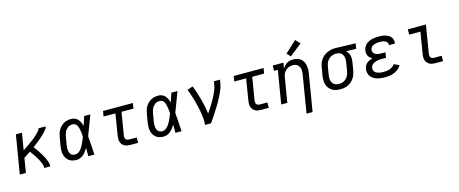

<svg xmlns="http://www.w3.org/2000/svg" viewBox="-50 -1565 6100 2554"><g transform="rotate(-15 3000.0 -288.0)"><path d="M38 0 126 -530H210L171 -299Q184 -307 196.5 -315Q209 -323 221 -331.5Q233 -340 245.5 -348.5Q258 -357 270 -365.5Q282 -374 294 -383Q306 -392 318 -401Q330 -410 341.5 -419.5Q353 -429 364 -439Q375 -449 386 -459.5Q397 -470 407 -481Q417 -492 426 -504Q435 -516 438 -530H537Q534 -515 525 -501.5Q516 -488 505.5 -475.5Q495 -463 484 -451Q473 -439 461 -428Q449 -417 437 -406Q425 -395 412.5 -384.5Q400 -374 387 -364Q374 -354 361.5 -344Q349 -334 336 -324Q323 -314 310 -304Q320 -291 329.5 -277Q339 -263 349 -249Q359 -235 368 -221Q377 -207 386 -192.5Q395 -178 403.5 -163Q412 -148 420 -133Q428 -118 435 -102Q442 -86 447.5 -69.5Q453 -53 456.5 -35.5Q460 -18 457 0H374Q377 -19 372 -37.5Q367 -56 360 -73.5Q353 -91 345 -107Q337 -123 327.5 -139Q318 -155 308.5 -170Q299 -185 289 -200Q279 -215 268 -230Q257 -245 247 -259Q224 -244 201 -228.5Q178 -213 155 -199L122 0Z M821 8Q792 8 764 1Q736 -6 714.5 -22.5Q693 -39 679 -63Q665 -87 659 -114.5Q653 -142 654.5 -171.5Q656 -201 660 -230L679 -340Q683 -365 690.5 -390Q698 -415 711.5 -438.5Q725 -462 744.5 -481.5Q764 -501 787.5 -514Q811 -527 837 -532.5Q863 -538 888 -538Q915 -538 939.5 -527.5Q964 -517 981 -497.5Q998 -478 1008.5 -454Q1019 -430 1025 -405Q1036 -436 1046.5 -467.5Q1057 -499 1067 -530H1151Q1125 -462 1100 -393.5Q1075 -325 1048 -257Q1054 -193 1057.5 -128.5Q1061 -64 1065 0H982Q981 -29 981 -57.5Q981 -86 981 -114Q967 -91 951 -69.5Q935 -48 915 -30.5Q895 -13 870.5 -2.5Q846 8 821 8ZM821 -66Q843 -66 863 -78.5Q883 -91 897.5 -108.5Q912 -126 923.5 -146Q935 -166 944.5 -186.5Q954 -207 962.5 -227.5Q971 -248 979 -269Q978 -289 976 -309Q974 -329 971 -348.5Q968 -368 963 -387.5Q958 -407 949.5 -424Q941 -441 925 -452.5Q909 -464 888 -464Q872 -464 855 -460Q838 -456 824 -445.5Q810 -435 798.5 -421.5Q787 -408 779.5 -392.5Q772 -377 767.5 -360.5Q763 -344 760 -328L742 -218Q739 -201 738 -183.5Q737 -166 738.5 -149.5Q740 -133 745.5 -117Q751 -101 761.5 -89Q772 -77 788 -71.5Q804 -66 821 -66Z M1563 0Q1541 0 1520 -3.5Q1499 -7 1481.5 -16.5Q1464 -26 1451 -41.5Q1438 -57 1431.5 -76.5Q1425 -96 1425 -117.5Q1425 -139 1429 -161L1477 -457H1314L1326 -530H1737L1725 -456H1561L1510 -149Q1508 -135 1508.5 -120.5Q1509 -106 1516 -95Q1523 -84 1536 -79Q1549 -74 1563 -74H1667V0Z M2021 8Q1992 8 1964 1Q1936 -6 1914.5 -22.5Q1893 -39 1879 -63Q1865 -87 1859 -114.5Q1853 -142 1854.5 -171.5Q1856 -201 1860 -230L1879 -340Q1883 -365 1890.5 -390Q1898 -415 1911.5 -438.5Q1925 -462 1944.5 -481.5Q1964 -501 1987.5 -514Q2011 -527 2037 -532.5Q2063 -538 2088 -538Q2115 -538 2139.5 -527.5Q2164 -517 2181 -497.5Q2198 -478 2208.5 -454Q2219 -430 2225 -405Q2236 -436 2246.5 -467.5Q2257 -499 2267 -530H2351Q2325 -462 2300 -393.5Q2275 -325 2248 -257Q2254 -193 2257.5 -128.5Q2261 -64 2265 0H2182Q2181 -29 2181 -57.5Q2181 -86 2181 -114Q2167 -91 2151 -69.5Q2135 -48 2115 -30.5Q2095 -13 2070.5 -2.5Q2046 8 2021 8ZM2021 -66Q2043 -66 2063 -78.5Q2083 -91 2097.5 -108.5Q2112 -126 2123.5 -146Q2135 -166 2144.5 -186.5Q2154 -207 2162.5 -227.5Q2171 -248 2179 -269Q2178 -289 2176 -309Q2174 -329 2171 -348.5Q2168 -368 2163 -387.5Q2158 -407 2149.5 -424Q2141 -441 2125 -452.5Q2109 -464 2088 -464Q2072 -464 2055 -460Q2038 -456 2024 -445.5Q2010 -435 1998.5 -421.5Q1987 -408 1979.5 -392.5Q1972 -377 1967.5 -360.5Q1963 -344 1960 -328L1942 -218Q1939 -201 1938 -183.5Q1937 -166 1938.5 -149.5Q1940 -133 1945.5 -117Q1951 -101 1961.5 -89Q1972 -77 1988 -71.5Q2004 -66 2021 -66Z M2588 0Q2593 -34 2591.5 -67.5Q2590 -101 2585.5 -134Q2581 -167 2574.5 -199Q2568 -231 2561 -262.5Q2554 -294 2545.5 -325.5Q2537 -357 2527.5 -388Q2518 -419 2507.5 -449.5Q2497 -480 2485 -510L2561 -538Q2581 -490 2597 -440.5Q2613 -391 2626.5 -340.5Q2640 -290 2651 -238.5Q2662 -187 2668 -135Q2687 -162 2704.5 -189.5Q2722 -217 2739 -244.5Q2756 -272 2772 -300.5Q2788 -329 2802 -358Q2816 -387 2827.5 -416.5Q2839 -446 2844 -477L2853 -530H2937L2928 -477Q2923 -445 2911 -413.5Q2899 -382 2885 -351Q2871 -320 2854.5 -290Q2838 -260 2821 -230.5Q2804 -201 2785.5 -172Q2767 -143 2748.5 -114Q2730 -85 2710.5 -56.5Q2691 -28 2671 0Z M3363 0Q3341 0 3320 -3.5Q3299 -7 3281.5 -16.5Q3264 -26 3251 -41.5Q3238 -57 3231.5 -76.5Q3225 -96 3225 -117.5Q3225 -139 3229 -161L3277 -457H3114L3126 -530H3537L3525 -456H3361L3310 -149Q3308 -135 3308.5 -120.5Q3309 -106 3316 -95Q3323 -84 3336 -79Q3349 -74 3363 -74H3467V0Z M3932 205 4017 -312Q4020 -331 4021 -349Q4022 -367 4019 -384.5Q4016 -402 4008 -417.5Q4000 -433 3987 -444Q3974 -455 3956.5 -460Q3939 -465 3920 -465Q3903 -465 3886 -461.5Q3869 -458 3853.5 -450Q3838 -442 3824.5 -429.5Q3811 -417 3801 -402Q3791 -387 3785.5 -370.5Q3780 -354 3778 -337L3722 0H3638L3714 -457H3663V-530H3810L3797 -451Q3808 -471 3824 -488Q3840 -505 3860 -517Q3880 -529 3902 -533.5Q3924 -538 3945 -538Q3974 -538 4001 -530.5Q4028 -523 4049 -506Q4070 -489 4082.5 -465Q4095 -441 4100.5 -414Q4106 -387 4105 -358Q4104 -329 4099 -300L4015 205ZM3928 -585 3881 -635 4038 -781 4097 -719Z M4452 8Q4421 8 4391.5 2Q4362 -4 4337.5 -19.5Q4313 -35 4296 -58.5Q4279 -82 4271 -110Q4263 -138 4263 -168.5Q4263 -199 4268 -230L4287 -340Q4291 -366 4300 -392Q4309 -418 4325.5 -441.5Q4342 -465 4364 -483.5Q4386 -502 4411.5 -513.5Q4437 -525 4463.5 -531.5Q4490 -538 4517 -538Q4521 -538 4525 -538Q4529 -538 4533 -538L4805 -530L4793 -457L4655 -461Q4671 -447 4682 -428.5Q4693 -410 4698 -389.5Q4703 -369 4703 -346Q4703 -323 4699 -300L4681 -190Q4676 -164 4667 -137.5Q4658 -111 4642.5 -87.5Q4627 -64 4605.5 -44.5Q4584 -25 4558.5 -13Q4533 -1 4505.5 3.5Q4478 8 4452 8ZM4453 -65Q4471 -65 4489 -69Q4507 -73 4523 -82Q4539 -91 4552.5 -104.5Q4566 -118 4575.5 -134Q4585 -150 4590.5 -167.5Q4596 -185 4599 -202L4617 -312Q4620 -330 4621 -347.5Q4622 -365 4619.5 -381.5Q4617 -398 4610 -413.5Q4603 -429 4591 -440.5Q4579 -452 4563 -457.5Q4547 -463 4530 -464L4521 -465Q4518 -465 4516 -465Q4514 -465 4512 -465Q4494 -465 4476.5 -460Q4459 -455 4443 -446Q4427 -437 4414 -424Q4401 -411 4391.5 -395Q4382 -379 4376.5 -362Q4371 -345 4368 -328L4350 -218Q4347 -199 4346.5 -180Q4346 -161 4349.5 -143.5Q4353 -126 4362 -110.5Q4371 -95 4385 -84.5Q4399 -74 4416.5 -69.5Q4434 -65 4453 -65Z M5068 8Q5040 8 5012 5Q4984 2 4958.5 -6Q4933 -14 4910 -28Q4887 -42 4871.5 -63.5Q4856 -85 4850.5 -112Q4845 -139 4850 -167Q4853 -188 4863 -208Q4873 -228 4890.5 -242Q4908 -256 4928 -265Q4948 -274 4969 -280Q4952 -288 4937.5 -301Q4923 -314 4914.5 -331Q4906 -348 4904 -368Q4902 -388 4906 -408Q4909 -430 4920 -451Q4931 -472 4948.5 -487.5Q4966 -503 4987.5 -513Q5009 -523 5030.5 -528.5Q5052 -534 5074 -536Q5096 -538 5118 -538Q5142 -538 5165.5 -536Q5189 -534 5210.5 -528Q5232 -522 5252 -511.5Q5272 -501 5286 -484.5Q5300 -468 5307 -445.5Q5314 -423 5310 -400Q5309 -398 5308.5 -396Q5308 -394 5308 -392H5225Q5225 -393 5225.5 -394Q5226 -395 5226 -396Q5228 -408 5223.5 -419.5Q5219 -431 5210.5 -439Q5202 -447 5191 -452Q5180 -457 5168 -460Q5156 -463 5143.5 -463.5Q5131 -464 5118 -464Q5105 -464 5092 -463.5Q5079 -463 5066 -460Q5053 -457 5040 -452.5Q5027 -448 5015.5 -440Q5004 -432 4996.5 -420Q4989 -408 4987 -395Q4985 -382 4988 -368.5Q4991 -355 4999 -345Q5007 -335 5018 -328.5Q5029 -322 5041.5 -318.5Q5054 -315 5068 -313.5Q5082 -312 5095 -312H5157L5145 -239H5083Q5068 -239 5053 -238Q5038 -237 5023 -233.5Q5008 -230 4993 -224.5Q4978 -219 4965 -210Q4952 -201 4943 -187Q4934 -173 4932 -158Q4929 -142 4933.5 -126.5Q4938 -111 4949 -100Q4960 -89 4974 -82.5Q4988 -76 5003.5 -72Q5019 -68 5035.5 -67Q5052 -66 5068 -66Q5089 -66 5110 -68.5Q5131 -71 5151.5 -78.5Q5172 -86 5190.5 -99Q5209 -112 5221 -131L5295 -98Q5278 -69 5251 -47.5Q5224 -26 5193.5 -13.5Q5163 -1 5131 3.5Q5099 8 5068 8Z M5763 0Q5741 0 5720 -3.5Q5699 -7 5681.5 -16.5Q5664 -26 5651 -41.5Q5638 -57 5631.5 -76.5Q5625 -96 5625 -117.5Q5625 -139 5629 -161L5677 -457H5523V-530H5773L5710 -149Q5708 -135 5708.5 -120.5Q5709 -106 5716 -95Q5723 -84 5736 -79Q5749 -74 5763 -74H5867V0Z"/></g></svg>

Font: Iosevka Curly Slab Extended
Style: Italic
Weight: 400
Width: 7
Italic angle: -9°
Monospace: yes
Designer: Belleve Invis
Foundry: Belleve Invis
Version: Version 11.1.0; ttfautohint (v1.8.3)